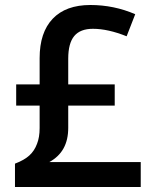

<svg xmlns="http://www.w3.org/2000/svg" viewBox="-20 -744 611 764"><path d="M127.4 -171.9Q137.7 -197.8 137.7 -234.4V-323.7H44.4V-408.2H137.7V-512.7Q137.7 -614.7 189.7 -669.4Q241.7 -724.1 339.8 -724.1Q433.1 -724.1 518.1 -687.5L483.9 -599.6Q409.7 -629.4 349.6 -629.4Q299.3 -629.4 275.4 -600.6Q251.5 -571.8 251.5 -510.7V-408.2H436.5V-323.7H251.5V-235.4Q251.5 -187.5 232.9 -153.8Q214.4 -120.1 176.3 -99.1H540V0H39.6V-92.8Q76.7 -106.9 96.9 -125.5Q117.2 -144 127.4 -171.9Z"/></svg>

Font: Viking Open Sans Light
Style: Bold
Weight: 600
Foundry: Ascender Corporation
Version: Version 2.001